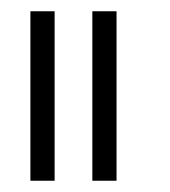

<svg xmlns="http://www.w3.org/2000/svg" viewBox="-20 -321 302 341"><path d="M144 0V-301H187V0ZM34 0V-301H77V0Z"/></svg>

Font: Chathura
Style: Bold
Weight: 700
Designer: Appaji Ambarisha Darbha
Foundry: Aditya Fonts
Version: Version 1.002 2016